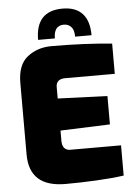

<svg xmlns="http://www.w3.org/2000/svg" viewBox="-62 -986 727 1038"><g transform="rotate(-5 302.0 -467.0)"><path d="M55 -171V-559Q55 -658 109.5 -700.5Q164 -743 240 -743Q420 -743 568 -728V-564H300Q249 -564 249 -520V-458L518 -448V-294L249 -284V-228Q249 -202 260.5 -189Q272 -176 292 -176H568V-12Q506 -3 418.5 1.5Q331 6 251 6Q55 6 55 -171ZM461 -783H372Q372 -820 356 -836.5Q340 -853 317 -853Q262 -853 262 -783H171Q171 -940 317 -940Q388 -940 424.5 -900.5Q461 -861 461 -783Z"/></g></svg>

Font: Exo Black
Style: Regular
Weight: 900
Designer: Natanael Gama
Foundry: Natanael Gama
Version: Version 1.500; ttfautohint (v1.6)